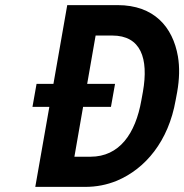

<svg xmlns="http://www.w3.org/2000/svg" viewBox="-20 -731 721 751"><path d="M118 0H313C357 0 398 -8 437 -24C549 -71 639 -179 667 -339L673 -371C682 -422 683 -468 676 -510C656 -626 582 -711 440 -711H243L189 -403H123L107 -313H173ZM539 -372 533 -339C510 -208 447 -118 334 -118H271L305 -313H414L430 -403H321L354 -592H419C531 -592 562 -503 539 -372Z"/></svg>

Font: Asimov
Style: NarIt
Weight: 500
Designer: Google
Version: Version 2.000980; 2014